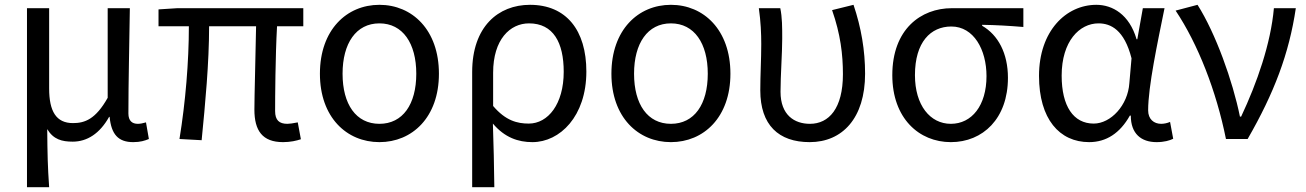

<svg xmlns="http://www.w3.org/2000/svg" viewBox="-20 -577 5421 797"><path d="M92 200H184C178 114 177 66 176 -41C202 2 237 11 282 11C341 11 394 -22 433 -92H435C442 -19 471 13 533 13C563 13 581 7 598 0L586 -69C572 -65 562 -63 552 -63C529 -63 513 -75 513 -106C513 -237 517 -396 519 -543H427V-171C377 -82 332 -66 283 -66C213 -66 184 -115 184 -210V-543H92Z M1155 13C1186 13 1211 7 1229 1L1216 -69C1196 -65 1182 -63 1173 -63C1139 -63 1122 -78 1122 -116C1122 -169 1123 -344 1130 -468H1239V-543H716L638 -538V-468H764C764 -321 750 -153 725 0L817 5C832 -147 848 -315 848 -468H1043C1041 -348 1036 -179 1036 -122C1036 -35 1069 13 1155 13Z M1555 13C1691 13 1802 -90 1802 -271C1802 -453 1691 -557 1555 -557C1419 -557 1308 -453 1308 -271C1308 -90 1419 13 1555 13ZM1555 -63C1458 -63 1402 -144 1402 -271C1402 -397 1458 -480 1555 -480C1652 -480 1708 -397 1708 -271C1708 -144 1652 -63 1555 -63Z M1940 200H2032C2031 103 2029 34 2026 -64C2075 -6 2131 13 2190 13C2304 13 2414 -94 2414 -280C2414 -451 2331 -557 2180 -557C2048 -557 1940 -466 1940 -278ZM2175 -64C2127 -64 2079 -76 2027 -137V-275C2027 -413 2097 -480 2176 -480C2277 -480 2320 -400 2320 -279C2320 -145 2255 -64 2175 -64Z M2765 13C2901 13 3012 -90 3012 -271C3012 -453 2901 -557 2765 -557C2629 -557 2518 -453 2518 -271C2518 -90 2629 13 2765 13ZM2765 -63C2668 -63 2612 -144 2612 -271C2612 -397 2668 -480 2765 -480C2862 -480 2918 -397 2918 -271C2918 -144 2862 -63 2765 -63Z M3341 13C3477 13 3571 -87 3571 -271C3571 -368 3555 -462 3523 -557L3434 -535C3469 -435 3479 -351 3479 -269C3479 -127 3421 -63 3342 -63C3278 -63 3220 -99 3220 -196C3220 -263 3227 -356 3227 -416C3227 -464 3227 -505 3219 -543H3130C3138 -486 3140 -438 3140 -394C3140 -330 3136 -266 3136 -202C3136 -58 3212 13 3341 13Z M3927 13C4060 13 4164 -85 4164 -254C4164 -356 4123 -432 4057 -470V-474C4117 -473 4167 -470 4228 -465V-543H3931C3803 -543 3684 -456 3684 -265C3684 -86 3795 13 3927 13ZM3927 -63C3841 -63 3778 -140 3778 -265C3778 -402 3843 -467 3929 -467C4022 -467 4075 -371 4075 -261C4075 -139 4014 -63 3927 -63Z M4501 13C4572 13 4629 -24 4670 -97H4674C4674 -22 4717 13 4781 13C4813 13 4836 6 4850 -1L4837 -71C4826 -66 4812 -63 4800 -63C4770 -63 4746 -82 4746 -119C4746 -218 4785 -400 4814 -543H4724L4701 -414H4698C4668 -517 4598 -557 4531 -557C4405 -557 4293 -448 4293 -262C4293 -83 4378 13 4501 13ZM4520 -64C4436 -64 4387 -136 4387 -263C4387 -406 4461 -480 4540 -480C4591 -480 4647 -453 4677 -335L4668 -232C4662 -140 4591 -64 4520 -64Z M5069 0H5159C5269 -191 5331 -354 5359 -543H5268C5255 -396 5198 -233 5132 -93H5127C5097 -241 5026 -439 4951 -557L4860 -533C4953 -394 5029 -199 5069 0Z"/></svg>

Font: Noto Sans HK
Style: Regular
Weight: 400
Designer: Ryoko NISHIZUKA 西塚涼子 (kana, bopomofo & ideographs); Paul D. Hunt (Latin, Greek & Cyrillic); Sandoll Communications 산돌커뮤니
Foundry: Adobe
Version: Version 2.004;hotconv 1.0.118;makeotfexe 2.5.65603